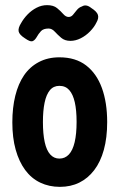

<svg xmlns="http://www.w3.org/2000/svg" viewBox="-20 -712 464 747"><path d="M213 15Q171 15 136.5 -1.5Q102 -18 78 -50.5Q54 -83 41 -129.5Q28 -176 28 -236Q28 -293 39.5 -339.5Q51 -386 73.5 -419Q96 -452 131 -470.5Q166 -489 211 -489Q274 -489 315 -457.5Q356 -426 376.5 -369.5Q397 -313 397 -237Q397 -176 384 -129Q371 -82 346.5 -50Q322 -18 288.5 -1.5Q255 15 213 15ZM211 -95Q233 -95 248 -111Q263 -127 270.5 -159Q278 -191 278 -238Q278 -283 271 -314Q264 -345 249.5 -361.5Q235 -378 211 -378Q188 -378 174 -361Q160 -344 153.5 -312.5Q147 -281 147 -237Q147 -191 154 -159Q161 -127 175.5 -111Q190 -95 211 -95ZM163 -692Q188 -692 202 -680.5Q216 -669 226 -657.5Q236 -646 247 -646Q257 -646 264 -654.5Q271 -663 279 -673Q287 -683 299 -687Q307 -692 316 -690.5Q325 -689 335 -681Q357 -667 361 -654Q365 -641 355 -624Q347 -607 330.5 -590Q314 -573 294 -563Q274 -553 254 -553Q232 -553 218 -565Q204 -577 193 -589Q182 -601 169 -601Q149 -601 139.5 -591Q130 -581 121 -565Q114 -554 105.5 -551.5Q97 -549 77 -563Q55 -577 52.5 -590Q50 -603 62 -622Q72 -640 87.5 -656Q103 -672 122.5 -682Q142 -692 163 -692Z"/></svg>

Font: Fredoka Condensed Medium
Style: Regular
Weight: 500
Width: 3
Designer: Ben Nathan
Foundry: Milena B. Brandão, Ben Nathan
Version: Version 2.001